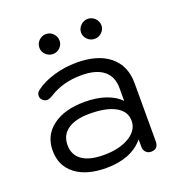

<svg xmlns="http://www.w3.org/2000/svg" viewBox="-125 -780 840 896"><g transform="rotate(-20 295.0 -332.0)"><path d="M44 -152Q44 -227 102.5 -271Q161 -315 262 -315Q321 -315 366.5 -299Q412 -283 437 -256V-320Q437 -377 399.5 -407Q362 -437 290 -437Q197 -437 129 -393Q112 -383 101 -383Q91 -383 81 -391Q70 -400 70 -414Q70 -429 83 -439Q119 -467 174.5 -483.5Q230 -500 288 -500Q394 -500 452.5 -452Q511 -404 511 -317V-29Q511 10 475 10Q459 10 449 -0.5Q439 -11 439 -28V-64Q377 10 253 10Q155 10 99.5 -33Q44 -76 44 -152ZM438 -157Q438 -204 392.5 -229.5Q347 -255 264 -255Q194 -255 156 -228.5Q118 -202 118 -152Q118 -103 155 -77Q192 -51 262 -51Q340 -51 389 -80.5Q438 -110 438 -157ZM150 -624Q150 -645 165 -659.5Q180 -674 201 -674Q221 -674 235.5 -659Q250 -644 250 -624Q250 -604 235.5 -589.5Q221 -575 201 -575Q180 -575 165 -589.5Q150 -604 150 -624ZM357 -624Q357 -644 372 -659Q387 -674 408 -674Q428 -674 443 -659Q458 -644 458 -624Q458 -604 443 -589.5Q428 -575 408 -575Q387 -575 372 -589.5Q357 -604 357 -624Z"/></g></svg>

Font: Kodchasan
Style: Regular
Weight: 400
Version: Version 1.000; ttfautohint (v1.6)